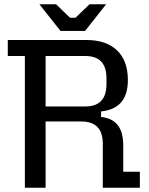

<svg xmlns="http://www.w3.org/2000/svg" viewBox="-20 -877 695 897"><path d="M96.2 0V-615.4H16.4V-690H385Q476.4 -690 526.9 -641.5Q577.4 -593 577.4 -503.2Q577.4 -435.6 546.1 -399.2Q514.8 -362.8 452.2 -356.4V-330.6Q504.4 -325.2 530.1 -292.4Q555.8 -259.6 555.8 -196.8V-74.6H633.4V0H460.2V-206Q460.2 -309.4 360.2 -309.4H193V0ZM378 -379.6Q477.4 -379.6 477.4 -484V-511.4Q477.4 -615.4 378 -615.4H193V-379.6ZM475.8 -857 377.4 -732.4H262.6L164.2 -857H242L307 -794.2H333L398 -857Z"/></svg>

Font: Mozilla Headline ExtraLight
Style: Regular
Weight: 200
Designer: Studio DRAMA
Foundry: Studio DRAMA
Version: Version 1.000